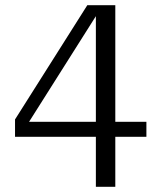

<svg xmlns="http://www.w3.org/2000/svg" viewBox="-20 -658 600 741"><path d="M38 -130V-197L317 -638H378L361 -613L72 -156L65 -188H545V-130ZM425 63H350V-619L351 -638H425Z"/></svg>

Font: Roboto Serif Light
Style: Regular
Weight: 300
Designer: Greg Gazdowicz
Foundry: Commercial Type
Version: Version 1.008